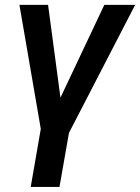

<svg xmlns="http://www.w3.org/2000/svg" viewBox="-20 -548 563 772"><path d="M173.3 -528.3H58.1L144 -29.8L103.5 203.6H219.2L257.3 -13.7L523.4 -528.3H399.4L223.1 -155.3Z"/></svg>

Font: Roboto Medium
Style: Italic
Weight: 500
Italic angle: -12°
Designer: Google
Version: Version 2.137; 2017